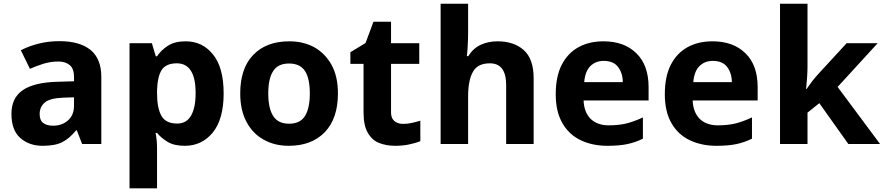

<svg xmlns="http://www.w3.org/2000/svg" viewBox="-20 -780 4787 1040"><path d="M301.8 -557.1Q411.1 -557.1 470.2 -509.8Q528.8 -461.4 528.8 -363.8V0H424.8L396 -74.2H392.1Q356.9 -30.3 317.9 -10.3Q278.8 9.8 210.9 9.8Q137.7 9.8 89.8 -32.7Q42 -75.2 42 -163.1Q42 -249.5 103 -291.5Q164.1 -333 286.1 -336.9L380.9 -339.8V-363.8Q380.9 -407.2 358.4 -426.8Q335.4 -446.8 295.9 -446.8Q256.8 -446.8 217.8 -435.5Q177.7 -422.9 142.1 -407.2L92.8 -507.8Q138.2 -531.2 190.4 -543.9Q243.2 -557.1 301.8 -557.1ZM323.2 -251Q251 -248.5 223.1 -225.1Q194.8 -201.2 194.8 -162.1Q194.8 -127.9 214.8 -113.3Q234.9 -99.1 267.1 -99.1Q315.9 -99.1 347.7 -127.4Q380.9 -155.8 380.9 -208V-252.9Z M985.4 -556.2Q1077.1 -556.2 1134.3 -484.4Q1191.4 -413.6 1191.4 -273.9Q1191.4 -134.8 1132.8 -62.5Q1073.7 9.8 981.4 9.8Q922.4 9.8 887.7 -11.7Q852.5 -33.2 830.6 -60.1H822.8Q830.6 -19.5 830.6 20V240.2H681.6V-545.9H802.7L823.7 -475.1H830.6Q852.5 -508.3 889.6 -532.2Q925.8 -556.2 985.4 -556.2ZM937.5 -437Q879.9 -437 856 -401.4Q833 -365.2 830.6 -291V-274.9Q830.6 -195.8 854 -153.3Q877.4 -110.8 939.5 -110.8Q990.2 -110.8 1014.6 -153.3Q1039.6 -195.8 1039.6 -275.9Q1039.6 -437 937.5 -437Z M1810.5 -273.9Q1810.5 -138.2 1739.3 -64Q1667.5 9.8 1544.4 9.8Q1467.3 9.8 1408.7 -23.4Q1349.1 -55.7 1315.4 -119.6Q1281.2 -183.1 1281.2 -273.9Q1281.2 -410.6 1352.5 -483.4Q1422.9 -556.2 1547.4 -556.2Q1623.5 -556.2 1683.6 -523.4Q1742.2 -489.7 1776.4 -427.7Q1810.5 -365.2 1810.5 -273.9ZM1433.1 -273.9Q1433.1 -192.9 1460 -151.4Q1486.3 -109.9 1546.4 -109.9Q1605.5 -109.9 1631.8 -151.4Q1658.2 -193.4 1658.2 -273.9Q1658.2 -355.5 1631.8 -395.5Q1605.5 -436 1545.4 -436Q1486.3 -436 1460 -395.5Q1433.1 -355.5 1433.1 -273.9Z M2163.1 -108.9Q2189.9 -108.9 2210.9 -114.3Q2227.5 -117.7 2256.8 -126V-15.1Q2231 -4.9 2197.8 2Q2163.1 9.8 2120.1 9.8Q2072.3 9.8 2032.7 -5.9Q1994.6 -21.5 1971.7 -61.5Q1949.2 -100.6 1949.2 -170.9V-434.1H1877.9V-497.1L1960 -546.9L2002.9 -662.1H2098.1V-545.9H2251V-434.1H2098.1V-170.9Q2098.1 -139.6 2116.2 -124.5Q2134.8 -108.9 2163.1 -108.9Z M2515.6 -605Q2515.6 -568.8 2513.2 -528.3Q2511.2 -491.7 2508.8 -476.1H2516.6Q2542.5 -518.1 2583.5 -537.1Q2624.5 -556.2 2674.8 -556.2Q2763.7 -556.2 2816.9 -508.8Q2870.6 -460.9 2870.6 -356V0H2721.7V-318.8Q2721.7 -437 2633.8 -437Q2566.4 -437 2541.5 -390.6Q2515.6 -345.2 2515.6 -256.8V0H2366.7V-759.8H2515.6Z M3248.5 -556.2Q3361.8 -556.2 3427.2 -491.2Q3493.2 -426.8 3493.2 -308.1V-235.8H3141.1Q3143.6 -172.9 3178.7 -136.7Q3215.3 -101.1 3277.3 -101.1Q3330.6 -101.1 3373.5 -111.3Q3417 -122.6 3462.4 -144V-28.8Q3421.9 -8.8 3377.9 0.5Q3334.5 9.8 3270.5 9.8Q3189 9.8 3125.5 -20.5Q3062 -50.8 3026.4 -112.8Q2990.2 -175.3 2990.2 -269Q2990.2 -365.2 3022.5 -428.7Q3055.2 -492.2 3113.3 -524.4Q3171.4 -556.2 3248.5 -556.2ZM3249.5 -450.2Q3206.5 -450.2 3177.7 -421.9Q3149.4 -393.6 3144.5 -335H3353.5Q3353 -384.3 3327.6 -417.5Q3302.7 -450.2 3249.5 -450.2Z M3839.4 -556.2Q3952.6 -556.2 4018.1 -491.2Q4084 -426.8 4084 -308.1V-235.8H3731.9Q3734.4 -172.9 3769.5 -136.7Q3806.2 -101.1 3868.2 -101.1Q3921.4 -101.1 3964.4 -111.3Q4007.8 -122.6 4053.2 -144V-28.8Q4012.7 -8.8 3968.8 0.5Q3925.3 9.8 3861.3 9.8Q3779.8 9.8 3716.3 -20.5Q3652.8 -50.8 3617.2 -112.8Q3581.1 -175.3 3581.1 -269Q3581.1 -365.2 3613.3 -428.7Q3646 -492.2 3704.1 -524.4Q3762.2 -556.2 3839.4 -556.2ZM3840.3 -450.2Q3797.4 -450.2 3768.6 -421.9Q3740.2 -393.6 3735.4 -335H3944.3Q3943.8 -384.3 3918.5 -417.5Q3893.6 -450.2 3840.3 -450.2Z M4354 -419.9Q4354 -392.6 4351.6 -358.4Q4350.1 -340.8 4346.2 -296.9H4348.1L4378.9 -339.4Q4397 -362.8 4413.1 -379.9L4565.9 -545.9H4733.9L4517.1 -309.1L4747.1 0H4575.2L4418 -221.2L4354 -169.9V0H4205.1V-759.8H4354Z"/></svg>

Font: Droid Sans Thai
Style: Bold
Weight: 700
Designer: Steve Matteson
Foundry: Ascender Corporation
Version: Version 1.00